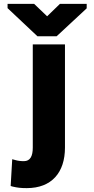

<svg xmlns="http://www.w3.org/2000/svg" viewBox="-20 -757 487 990"><path d="M19 -715 173 -570H272L427 -714V-737H289L223 -673L156 -737H19ZM35 202 45 205C70 211 89 213 118 213C247 213 315 132 315 4V-528H149V4C149 48 136 74 103 74C86 74 71 72 58 68L43 64Z"/></svg>

Font: Asimov Pro
Style: Ult
Weight: 900
Designer: Google
Version: Version 2.000980; 2014